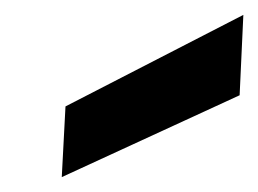

<svg xmlns="http://www.w3.org/2000/svg" viewBox="-20 -778 347 258"><path d="M63 -540 68 -635 307 -758 302 -650Z"/></svg>

Font: DM Sans 18pt ExtraBold
Style: Italic
Weight: 800
Italic angle: -10°
Designer: Colophon Foundry, Jonny Pinhorn
Foundry: Colophon Foundry
Version: Version 4.004;gftools[0.9.30]